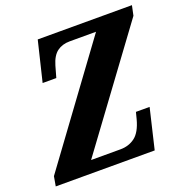

<svg xmlns="http://www.w3.org/2000/svg" viewBox="-128 -832 922 950"><g transform="rotate(-20 333.5 -357.0)"><path d="M6 0 15 -51 455 -651H316Q277 -651 250 -631Q223 -611 209 -563L192 -503H120L171 -714H667L656 -662L215 -63H370Q414 -63 446.5 -87.5Q479 -112 496 -176L505 -211H577L527 0Z"/></g></svg>

Font: Noto Serif Condensed ExtraBold
Style: Italic
Weight: 800
Width: 3
Italic angle: -12°
Designer: Monotype Design Team
Foundry: Monotype Imaging Inc.
Version: Version 2.014; ttfautohint (v1.8.4.7-5d5b)